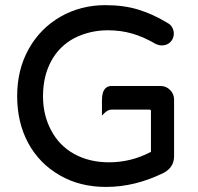

<svg xmlns="http://www.w3.org/2000/svg" viewBox="-20 -718 779 754"><path d="M393.6 -697.8Q466.8 -697.8 524.4 -679.9Q582 -662.1 639.2 -627Q649.4 -622.1 656 -610.6Q662.6 -599.1 662.6 -585.9Q662.6 -566.4 648.9 -552.7Q635.7 -539.6 615.2 -539.6Q605.5 -539.6 592.3 -544.9Q545.9 -572.3 500.5 -585.7Q455.1 -599.1 403.3 -599.1Q333.5 -599.1 272 -568.4Q212.9 -537.1 180.9 -477.8Q148.9 -418.5 148.9 -339.8Q148.9 -266.1 180.7 -206.5Q211.9 -146.5 271.2 -113.5Q330.6 -80.6 408.2 -80.6Q495.1 -80.6 572.8 -121.6V-281.2Q572.8 -284.7 571.3 -286.1Q569.8 -287.6 566.4 -287.6H418Q403.8 -287.6 389.6 -273.4L380.4 -264.2V-325.2Q380.4 -357.4 394 -371.1Q403.3 -380.4 418 -380.4H610.4Q632.3 -380.4 647.9 -364.7Q663.6 -349.1 663.6 -327.1V-105.5Q663.6 -73.7 643.1 -53.7Q634.3 -44.9 622.6 -39.1Q510.3 16.1 396.5 16.1Q293.5 16.1 215.3 -29.3Q134.8 -75.2 90.8 -156.2Q47.4 -236.8 47.4 -340.8Q47.4 -444.8 93 -526.1Q138.7 -607.4 218 -652.6Q297.4 -697.8 393.6 -697.8Z"/></svg>

Font: YuPearl-Medium
Style: Medium
Weight: 500
Designer: Max Yao
Foundry: Max-Everyday
Version: Version 1.011; ttfautohint (v1.8.3)